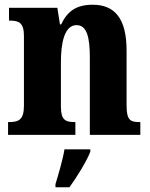

<svg xmlns="http://www.w3.org/2000/svg" viewBox="-20 -569 634 810"><path d="M14 0H298V-54H295C256 -54 237 -63 237 -119V-308C237 -388 252 -463 303 -463C346 -463 359 -413 359 -327V0H572V-54H568C529 -54 514 -63 514 -125V-356C514 -491 464 -549 371 -549C299 -549 263 -519 238 -466H233L222 -536H18V-482H22C60 -482 81 -473 81 -417V-123C81 -63 58 -54 18 -54H14ZM214 208V221H273C304 178 345 113 361 71V61H252C245 105 226 168 214 208Z"/></svg>

Font: Noto Serif Condensed ExtraBold
Style: Regular
Weight: 800
Width: 3
Designer: Monotype Design Team
Foundry: Monotype Imaging Inc.
Version: Version 2.013